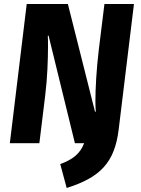

<svg xmlns="http://www.w3.org/2000/svg" viewBox="-20 -713 701 956"><path d="M312 223C477 171 551 98 571 -69L647 -693H500L472 -466C460 -366 455 -271 455 -209C455 -187 456 -170 457 -157H453L318 -693H113L29 0H176L205 -237C216 -325 219 -420 219 -481C219 -505 219 -523 218 -535H222L353 0H399C379 52 343 81 280 104Z"/></svg>

Font: Fira Sans OT
Style: Bold Italic
Weight: 700
Italic angle: -8°
Designer: Carrois Corporate & Edenspiekermann
Foundry: Carrois Corporate GbR & Edenspiekermann AG
Version: Version 2.001